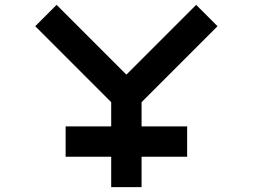

<svg xmlns="http://www.w3.org/2000/svg" viewBox="-20 -770 1040 790"><path d="M437.5 -125H250V-250H437.5V-349.6L125 -662.1L212.9 -750L500 -462.9L787.1 -750L875 -662.1L562.5 -349.6V-250H750V-125H562.5V0H437.5Z"/></svg>

Font: Xanmono
Style: Regular
Weight: 400
Designer: GGBotNet
Foundry: GGBotNet
Version: 1.00